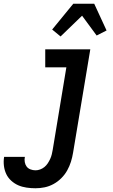

<svg xmlns="http://www.w3.org/2000/svg" viewBox="-84 -784 604 1027"><path d="M106 223Q82 223 58 219.5Q34 216 13.5 207Q-7 198 -24 182.5Q-41 167 -50.5 147Q-60 127 -63 103Q-66 79 -62 55H49Q46 69 48.5 83Q51 97 58.5 107Q66 117 79 122Q92 127 106 127Q118 127 130.5 122.5Q143 118 153.5 109.5Q164 101 171.5 89.5Q179 78 184.5 66Q190 54 193 41.5Q196 29 198 17L271 -424H158V-520H399L307 32Q303 57 295.5 81Q288 105 275.5 127.5Q263 150 244 169Q225 188 202 200.5Q179 213 154.5 218Q130 223 106 223ZM240 -589 195 -626 308 -764H420L486 -621L433 -594L355 -700Z"/></svg>

Font: Iosevka SS18
Style: Bold Italic
Weight: 700
Italic angle: -9°
Monospace: yes
Designer: Belleve Invis
Foundry: Belleve Invis
Version: Version 25.1.1; ttfautohint (v1.8.4)